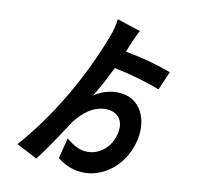

<svg xmlns="http://www.w3.org/2000/svg" viewBox="-93 -907 1143 1090"><g transform="rotate(10 478.0 -362.5)"><path d="M842 -563C759 -594 679 -616 576 -635L591 -671C599 -693 621 -741 634 -764L499 -808C496 -779 484 -731 472 -703C379 -458 235 -208 61 -11L180 51C234 -16 305 -128 347 -190C384 -238 443 -294 519 -294C581 -294 631 -254 612 -170C592 -83 525 -37 460 -37C412 -37 375 -60 336 -93L306 26C352 64 406 83 462 83C586 83 699 -16 729 -157C753 -264 711 -399 567 -399C512 -399 464 -377 435 -357C463 -401 496 -463 530 -532C618 -515 720 -486 795 -456Z"/></g></svg>

Font: Kinto Sans
Style: Bold
Weight: 700
Designer: Authors: Ryoko NISHIZUKA  (kana & ideographs); Paul D. Hunt (Latin, Greek & Cyrillic); Wenlong ZHANG  (bopomofo); Sandol
Foundry: Adobe Systems Incorporated, ookami Inc.
Version: Version 0.001